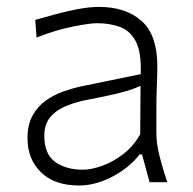

<svg xmlns="http://www.w3.org/2000/svg" viewBox="-20 -540 571 569"><path d="M214.8 9.8Q141.6 9.8 101.6 -29.3Q61.5 -68.4 61.5 -130.4Q61.5 -170.9 76.9 -198.2Q92.3 -225.6 116.7 -242.7Q141.1 -259.8 169.4 -269.5Q197.8 -279.3 223.6 -284.7L397 -320.3Q399.4 -385.3 382.3 -417.5Q365.2 -449.7 335 -460.4Q304.7 -471.2 267.6 -471.2Q245.6 -471.2 195.6 -461.2Q145.5 -451.2 88.4 -428.7L84.5 -481Q107.9 -487.8 140.9 -496.8Q173.8 -505.9 209 -512.7Q244.1 -519.5 273.9 -519.5Q353 -519.5 399.7 -477.8Q446.3 -436 446.3 -343.3Q446.3 -320.8 444.8 -286.1Q443.4 -251.5 443.4 -216.8V-146Q443.4 -114.3 452.6 -78.1Q461.9 -42 475.6 0H423.3L400.9 -82.5H394Q361.3 -41 311.3 -15.6Q261.2 9.8 214.8 9.8ZM225.6 -37.1Q250.5 -37.1 282.7 -48.6Q314.9 -60.1 345.5 -83.5Q376 -106.9 395.5 -142.6L396.5 -285.6Q387.2 -281.2 371.8 -275.6Q356.4 -270 326.7 -262.7Q296.9 -255.4 243.2 -245.1Q208 -238.8 178 -226.8Q147.9 -214.8 129.6 -193.6Q111.3 -172.4 111.3 -137.7Q111.3 -83 143.6 -60.1Q175.8 -37.1 225.6 -37.1Z"/></svg>

Font: Pinar-DS3-FD Light
Style: Regular
Weight: 300
Designer: Amin Abedi
Version: Version 3.000